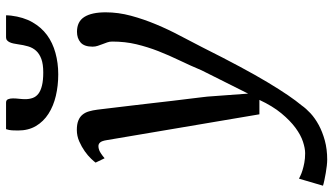

<svg xmlns="http://www.w3.org/2000/svg" viewBox="-312 -588 1085 625"><g transform="rotate(-90 230.5 -275.5)"><path d="M-38.6 155.3Q-35.2 156.7 -28.3 160.2Q-21.5 163.6 -11.2 166.7Q-1 169.9 12.9 172.6Q26.9 175.3 44.4 175.3Q60.1 175.3 81.8 168.2Q103.5 161.1 127 143.8Q150.4 126.5 174.1 97.9Q197.8 69.3 217.8 26.4H170.9L86.9 -470.2Q84.5 -485.8 79.6 -491.7Q74.7 -497.6 67.4 -497.6Q64.5 -497.6 61.3 -497.1Q58.1 -496.6 53.7 -494.9Q49.3 -493.2 43 -489Q36.6 -484.9 27.8 -477.5L13.7 -506.8Q16.6 -511.2 26.4 -521.5Q36.1 -531.7 50.5 -542Q64.9 -552.2 82.8 -560.1Q100.6 -567.9 120.1 -567.9Q138.2 -567.9 150.1 -563.2Q162.1 -558.6 169.4 -549.8Q176.8 -541 180.4 -528.6Q184.1 -516.1 186 -501Q186 -500 188 -484.4Q189.9 -468.8 192.9 -443.6Q195.8 -418.5 199.7 -386.7Q203.6 -355 207.3 -321.8Q210.9 -288.6 214.8 -256.8Q218.8 -225.1 221.7 -200.2Q224.6 -175.3 226.6 -159.7Q228.5 -144 228.5 -143.1L238.3 -10.3L314 -161.6Q329.6 -198.7 346.2 -233.2Q362.8 -267.6 376.5 -302.5Q390.1 -337.4 398.9 -374Q407.7 -410.6 407.7 -453.1Q407.7 -461.4 405 -469Q402.3 -476.6 399.4 -484.1Q396.5 -491.7 393.8 -499.8Q391.1 -507.8 391.1 -516.6Q391.1 -543.9 404.8 -555.7Q418.5 -567.4 439.5 -567.4Q472.7 -567.4 487.8 -543.5Q502.9 -519.5 502.9 -474.1Q502.9 -433.1 491.7 -391.6Q480.5 -350.1 463.6 -309.8Q446.8 -269.5 426.5 -231.4Q406.2 -193.4 388.7 -158.7Q354 -89.4 325.9 -37.1Q297.9 15.1 274.7 53.7Q251.5 92.3 233.2 119.1Q214.8 146 199.7 164.1Q189.9 178.2 174.1 192.9Q158.2 207.5 136.2 219.5Q114.3 231.4 85.9 239.3Q57.6 247.1 23.4 247.1Q15.1 247.1 3.4 245.8Q-8.3 244.6 -20.3 242.4Q-32.2 240.2 -43.2 238Q-54.2 235.8 -61.5 233.4L-38.6 155.3ZM300.8 -628.4Q264.2 -628.4 231 -636.2Q197.8 -644 172.6 -660.2Q147.5 -676.3 132.8 -700.9Q118.2 -725.6 118.2 -759.3Q118.2 -769 118.7 -778.6Q119.1 -788.1 122.6 -798.3H209Q217.3 -798.3 220 -791.7Q222.7 -785.2 222.7 -775.9Q222.7 -766.1 221.4 -755.4Q220.2 -744.6 220.2 -735.8Q220.2 -722.7 224.1 -711.7Q228 -700.7 237.8 -693.1Q247.6 -685.5 264.4 -681.4Q281.2 -677.2 307.1 -677.2Q334 -677.2 350.8 -683.3Q367.7 -689.5 377.7 -700.4Q387.7 -711.4 392.1 -726.6Q396.5 -741.7 398.9 -759.8Q399.9 -767.1 401.4 -773.9Q402.8 -780.8 405.3 -786.1Q407.7 -791.5 411.6 -794.9Q415.5 -798.3 421.4 -798.3H493.2Q493.2 -794.4 492.9 -790.3Q492.7 -786.1 492.2 -782.2Q487.3 -741.7 470.7 -712.6Q454.1 -683.6 429 -665Q403.8 -646.5 370.8 -637.5Q337.9 -628.4 300.8 -628.4Z"/></g></svg>

Font: Merriweather
Style: Italic
Weight: 400
Italic angle: -7°
Designer: Eben Sorkin ( eben@eyebytes.com )
Foundry: Eben Sorkin ( eben@eyebytes.com )
Version: Version 1.005; ttfautohint (v0.97) -l 13 -r 13 -G 200 -x 24 